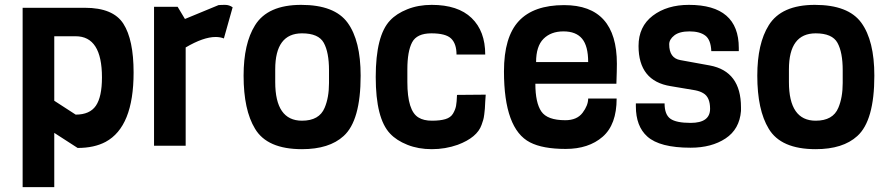

<svg xmlns="http://www.w3.org/2000/svg" viewBox="-20 -599 3644 789"><path d="M529 -301Q529 -78 414 -16Q367 9 299 9L203 -53V170H73V-567H329Q445 -567 487 -501.5Q529 -436 529 -301ZM399 -281Q399 -450 291 -450H203V-185L291 -128Q349 -128 374 -164.5Q399 -201 399 -281Z M936 -569 900 -441Q885 -447 866 -447Q816 -447 743 -404V0H613V-571H710L740 -521L878 -578Q888 -579 905 -579Q922 -579 936 -569Z M1332 -258V-310Q1332 -384 1310.5 -423Q1289 -462 1221 -462Q1111 -462 1111 -314V-262Q1111 -103 1221 -103Q1292 -103 1314 -156Q1332 -198 1332 -258ZM1462 -288Q1462 -103 1392 -40Q1333 14 1221 14Q1078 14 1028 -70Q981 -147 981 -288Q981 -420 1028 -495Q1080 -579 1217.5 -579Q1355 -579 1408.5 -505.5Q1462 -432 1462 -288Z M1858 -209 1976 -210Q1975 -202 1974 -181Q1973 -160 1972.5 -152.5Q1972 -145 1970 -129Q1968 -113 1965.5 -105.5Q1963 -98 1959 -86Q1941 -34 1861 -4Q1810 14 1754.5 14Q1699 14 1654 -4Q1609 -22 1583 -50Q1524 -112 1524 -282.5Q1524 -453 1583 -515Q1609 -543 1654 -561Q1699 -579 1754 -579Q1862 -579 1918 -525Q1974 -471 1974 -375H1856Q1856 -419 1834 -440.5Q1812 -462 1752.5 -462Q1693 -462 1673.5 -425Q1654 -388 1654 -314V-262Q1654 -143 1700 -116Q1721 -103 1755 -103Q1789 -103 1810.5 -109.5Q1832 -116 1841.5 -132Q1851 -148 1854 -163.5Q1857 -179 1858 -209Z M2513 -255H2180Q2180 -177 2204.5 -141Q2229 -105 2303 -105Q2351 -105 2374 -135.5Q2397 -166 2397 -194H2514Q2514 -87 2456.5 -37Q2399 13 2304.5 13Q2210 13 2158 -14Q2051 -69 2051 -306Q2051 -447 2112 -512.5Q2173 -578 2298 -578Q2515 -578 2515 -337Q2515 -311 2513 -255ZM2183 -344H2397Q2397 -410 2372 -440Q2347 -470 2295.5 -470Q2244 -470 2213.5 -439.5Q2183 -409 2183 -344Z M3025 -158V-143Q3019 -68 2961.5 -30Q2904 8 2818 8Q2691 8 2640 -38Q2593 -80 2593 -162V-174H2711Q2711 -128 2735 -111Q2759 -94 2818 -94Q2898 -94 2898 -152Q2898 -200 2870 -216Q2857 -224 2837 -228L2736 -245Q2604 -266 2604 -410Q2604 -490 2662.5 -534.5Q2721 -579 2811 -579Q3016 -579 3016 -402V-389H2903Q2901 -436 2878 -453Q2855 -470 2813.5 -470Q2772 -470 2751 -453.5Q2730 -437 2730 -417Q2730 -360 2776 -352L2897 -330Q3025 -306 3025 -158Z M3443 -258V-310Q3443 -384 3421.5 -423Q3400 -462 3332 -462Q3222 -462 3222 -314V-262Q3222 -103 3332 -103Q3403 -103 3425 -156Q3443 -198 3443 -258ZM3573 -288Q3573 -103 3503 -40Q3444 14 3332 14Q3189 14 3139 -70Q3092 -147 3092 -288Q3092 -420 3139 -495Q3191 -579 3328.5 -579Q3466 -579 3519.5 -505.5Q3573 -432 3573 -288Z"/></svg>

Font: Viga
Style: Regular
Weight: 400
Designer: Oscar Yáñez
Foundry: Fontstage
Version: Version 1.001